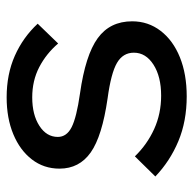

<svg xmlns="http://www.w3.org/2000/svg" viewBox="-22 -530 568 563"><g transform="rotate(-90 261.5 -248.0)"><path d="M26 -76 85 -136Q120 -100 165 -79.5Q210 -59 263 -59Q319 -59 354 -81.5Q389 -104 389 -139Q389 -171 359 -188.5Q329 -206 255 -216Q144 -232 96.5 -265.5Q49 -299 49 -357Q49 -403 76 -438Q103 -473 150 -492.5Q197 -512 258 -512Q326 -512 380 -488Q434 -464 474 -421L416 -361Q386 -396 346.5 -416.5Q307 -437 258 -437Q207 -437 174.5 -416Q142 -395 142 -362Q142 -336 170.5 -321.5Q199 -307 269 -297Q382 -281 431.5 -245Q481 -209 481 -144Q481 -97 453 -60.5Q425 -24 375.5 -4Q326 16 261 16Q188 16 129.5 -8.5Q71 -33 26 -76Z"/></g></svg>

Font: Wix Madefor Display Medium
Style: Regular
Weight: 500
Designer: Dalton Maag Ltd
Foundry: Dalton Maag Ltd
Version: Version 3.100